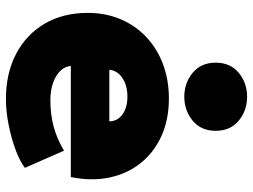

<svg xmlns="http://www.w3.org/2000/svg" viewBox="-123 -716 854 648"><g transform="rotate(90 304.0 -392.0)"><path d="M314.5 15Q227 15 161.5 -19.5Q96 -54 59.8 -116Q23.5 -178 23.5 -261Q23.5 -321.5 44.8 -371.8Q66 -422 104.8 -458.5Q143.5 -495 196.2 -515Q249 -535 312.5 -535Q383.5 -535 438.8 -510Q494 -485 530 -440.2Q566 -395.5 579 -335.2Q592 -275 577.5 -204H202.5Q204.5 -183.5 219.8 -168Q235 -152.5 260.5 -143.8Q286 -135 318.5 -135Q366 -135 407 -146Q448 -157 488.5 -181L546.5 -49Q523.5 -31.5 484 -17Q444.5 -2.5 399.5 6.2Q354.5 15 314.5 15ZM215.5 -334H389.5Q389.5 -361 366.5 -378Q343.5 -395 306.5 -395Q268.5 -395 243.2 -378Q218 -361 215.5 -334ZM306.5 -587Q260 -587 225.8 -615.2Q191.5 -643.5 191.5 -693Q191.5 -742.5 225.8 -770.8Q260 -799 306.5 -799Q353 -799 387.2 -770.8Q421.5 -742.5 421.5 -693Q421.5 -643.5 387.2 -615.2Q353 -587 306.5 -587Z"/></g></svg>

Font: Geologica Black
Style: Regular
Weight: 900
Designer: Sindre Bremnes, Frode Helland
Foundry: Monokrom Skriftforlag AS
Version: Version 1.010;gftools[0.9.28]